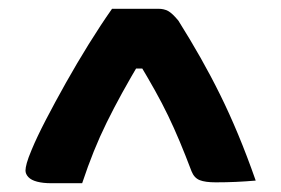

<svg xmlns="http://www.w3.org/2000/svg" viewBox="-20 -775 640 437"><path d="M235 -755Q261 -755 288 -755Q315 -755 341 -755Q353 -755 362.5 -750Q372 -745 386 -728Q413 -685 436.5 -643.5Q460 -602 481 -559.5Q502 -517 522 -469Q542 -421 562 -364Q539 -362 517 -361Q495 -360 471 -360Q447 -360 434.5 -365Q422 -370 416 -385Q402 -422 389 -453Q376 -484 362.5 -512Q349 -540 332.5 -569.5Q316 -599 295 -634L332 -619H258L302 -640Q277 -598 258 -563.5Q239 -529 223 -496.5Q207 -464 193.5 -430.5Q180 -397 167 -358H96Q78 -358 64.5 -361.5Q51 -365 44.5 -372Q38 -379 38 -387Q38 -393 41 -404Q44 -415 52 -434Q64 -463 84.5 -502.5Q105 -542 130 -586.5Q155 -631 182 -674.5Q209 -718 235 -755Z"/></svg>

Font: Rec Mono Semicasual
Style: Bold
Weight: 700
Version: Version 1.085; ttfautohint (v1.8.4.7-5d5b)